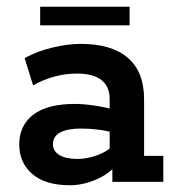

<svg xmlns="http://www.w3.org/2000/svg" viewBox="-20 -539 520 569"><path d="M187 10Q114 10 75.5 -23.5Q37 -57 37 -111Q37 -167 78.5 -199Q120 -231 202 -231Q228 -231 261 -226Q294 -221 322 -213L305 -202V-246Q305 -282 281 -301.5Q257 -321 208 -321Q174 -321 141 -312Q108 -303 78 -286L53 -367Q92 -388 137 -398.5Q182 -409 219 -409Q311 -409 359 -367.5Q407 -326 407 -245V-77H464V0H313V-65L328 -53Q303 -23 264 -6.5Q225 10 187 10ZM210 -68Q239 -68 269.5 -79.5Q300 -91 315 -108L305 -78V-172L322 -144Q296 -152 270 -155Q244 -158 220 -158Q180 -158 158.5 -146.5Q137 -135 137 -112Q137 -91 156 -79.5Q175 -68 210 -68ZM99 -464V-519H364V-464Z"/></svg>

Font: Rokkitt SemiBold SemiBold
Style: Regular
Weight: 600
Version: Version 3.103